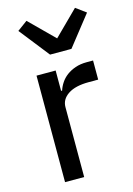

<svg xmlns="http://www.w3.org/2000/svg" viewBox="-119 -840 625 902"><g transform="rotate(-15 194.0 -389.5)"><path d="M82 0V-518H175V-419H180Q186 -438 198 -456Q210 -474 228 -487.5Q246 -501 270.5 -509.5Q295 -518 326 -518H357V-425H311Q246 -425 210.5 -401.5Q175 -378 175 -340V0ZM169 -597 54 -743 103 -779 221 -662 339 -779 388 -743 273 -597Z"/></g></svg>

Font: IBM Plex Sans Text
Style: Regular
Weight: 450
Designer: Mike Abbink, Paul van der Laan, Pieter van Rosmalen
Foundry: Bold Monday
Version: Version 3.005